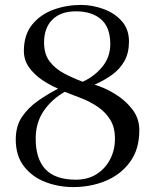

<svg xmlns="http://www.w3.org/2000/svg" viewBox="-20 -759 630 780"><path d="M447 -196Q447 -241 428.5 -271.5Q410 -302 380 -323Q350 -344 314 -358.5Q278 -373 243 -386Q189 -355 157 -307.5Q125 -260 125 -196Q125 -113 165 -71Q205 -29 288 -29Q336 -29 371.5 -51Q407 -73 427 -111Q447 -149 447 -196ZM428 -580Q428 -648 390.5 -680.5Q353 -713 288 -713Q227 -713 193 -679.5Q159 -646 159 -586Q159 -539 182 -509Q205 -479 241.5 -460Q278 -441 316 -427Q363 -448 395.5 -487.5Q428 -527 428 -580ZM546 -230Q546 -153 508.5 -101.5Q471 -50 410 -24.5Q349 1 277 1Q218 1 164.5 -19.5Q111 -40 77.5 -83Q44 -126 44 -192Q44 -247 69.5 -284.5Q95 -322 134.5 -349.5Q174 -377 216 -399Q185 -412 153 -433Q121 -454 99 -484Q77 -514 77 -552Q77 -618 111 -659.5Q145 -701 198 -720Q251 -739 309 -739Q354 -739 399 -723Q444 -707 474 -674Q504 -641 504 -590Q504 -544 485.5 -511Q467 -478 435 -455Q403 -432 364 -415Q405 -403 447 -377.5Q489 -352 517.5 -315Q546 -278 546 -230Z"/></svg>

Font: Kaisei Decol
Style: Regular
Weight: 400
Designer: Font-Kai, 金井和夫
Foundry: KAZUO KANAI
Version: Version 5.003